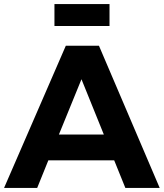

<svg xmlns="http://www.w3.org/2000/svg" viewBox="-23 -925 806 945"><path d="M245 -797V-905H516V-797ZM215 -136 160 0H-3L301 -700H464L763 0H594L539 -136ZM378 -535 267 -263H488Z"/></svg>

Font: Montserrat Semi Bold
Style: Regular
Weight: 600
Designer: Julieta Ulanovsky
Foundry: Julieta Ulanovsky
Version: Version 3.001 September 28, 2015